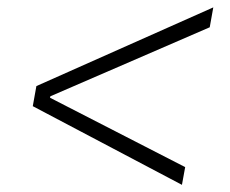

<svg xmlns="http://www.w3.org/2000/svg" viewBox="-20 -608 626 523"><path d="M475.6 -104.5 69.3 -318.8 79.1 -373.5 561 -587.9 551.3 -533.7 117.2 -345.7 116.2 -341.8 484.4 -152.8Z"/></svg>

Font: CaskaydiaCove NF ExtraLight
Style: Italic
Weight: 200
Italic angle: -10°
Designer: Aaron Bell
Foundry: Saja Typeworks
Version: Version 2111.001; VTT 6.35;Nerd Fonts 3.2.1